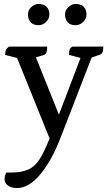

<svg xmlns="http://www.w3.org/2000/svg" viewBox="-20 -678 544 968"><path d="M66 270Q37 270 20 257.5Q3 245 3 225Q3 208 12 192H33Q89 192 123 176.5Q157 161 180.5 123.5Q204 86 230 20L66 -386L6 -401Q6 -417 10 -426Q14 -435 25 -443H218Q218 -406 202 -401L161 -389L277 -100L386 -386L328 -401Q328 -421 331.5 -429.5Q335 -438 346 -443H501Q501 -424 496.5 -414.5Q492 -405 485 -403L442 -388L287 12Q242 130 184 200Q126 270 66 270ZM361 -551Q334 -551 321 -566Q308 -581 308 -605Q308 -627 325 -642.5Q342 -658 361 -658Q389 -658 402.5 -643.5Q416 -629 416 -605Q416 -583 399 -567Q382 -551 361 -551ZM174 -551Q148 -551 134.5 -566Q121 -581 121 -605Q121 -627 138 -642.5Q155 -658 174 -658Q201 -658 215 -643.5Q229 -629 229 -605Q229 -583 212 -567Q195 -551 174 -551Z"/></svg>

Font: Petrona Medium
Style: Regular
Weight: 500
Designer: Ringo R. Seeber
Foundry: Ringo R. Seeber
Version: Version 2.001; ttfautohint (v1.8.3)